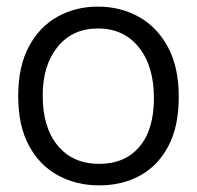

<svg xmlns="http://www.w3.org/2000/svg" viewBox="-20 -547 595 580"><path d="M280 13Q211 13 155.5 -17Q100 -47 67.5 -107Q35 -167 35 -257Q35 -346 67 -406Q99 -466 153.5 -496.5Q208 -527 276 -527Q344 -527 399.5 -496Q455 -465 487.5 -404.5Q520 -344 520 -254Q520 -164 488 -104.5Q456 -45 402 -16Q348 13 280 13ZM280 -52Q357 -52 401 -103.5Q445 -155 445 -251Q445 -347 399.5 -404Q354 -461 276 -461Q199 -461 154 -405.5Q109 -350 109 -258Q109 -162 154.5 -107Q200 -52 280 -52Z"/></svg>

Font: Bricolage Grotesque 96pt Light
Style: Regular
Weight: 300
Designer: Mathieu Triay
Foundry: Atelier Triay
Version: Version 1.001; ttfautohint (v1.8.4.7-5d5b);gftools[0.9.33.de